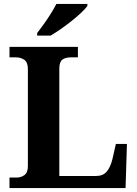

<svg xmlns="http://www.w3.org/2000/svg" viewBox="-20 -951 694 971"><path d="M28 0V-53H64Q86 -53 103.5 -65.5Q121 -78 121 -111V-601Q121 -636 103 -648.5Q85 -661 60 -661H28V-714H374V-661H340Q310 -661 295 -649Q280 -637 280 -604V-61H466Q501 -61 520 -83.5Q539 -106 549 -148L566 -223H622L615 0ZM168 -784Q183 -803 201.5 -829Q220 -855 237 -882Q254 -909 265 -931H422V-921Q413 -908 392 -888Q371 -868 343.5 -846Q316 -824 288 -804.5Q260 -785 236 -771H168Z"/></svg>

Font: Noto Serif Ethiopic
Style: Bold
Weight: 700
Designer: Monotype Design Team
Foundry: Monotype Imaging Inc.
Version: Version 2.102; ttfautohint (v1.8.4.7-5d5b)